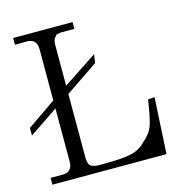

<svg xmlns="http://www.w3.org/2000/svg" viewBox="-106 -805 843 899"><g transform="rotate(-15 315.5 -355.5)"><path d="M305 -32Q380 -32 425 -41Q470 -50 500 -82Q536 -112 548.5 -147Q561 -182 574 -270L606 -272L591 0H38V-33H102Q144 -37 144 -83V-341L5 -247V-284L144 -380V-629Q144 -675 101 -679L38 -678V-711H326V-678H260L240 -675L231 -665Q220 -653 220 -629V-431L385 -540L378 -498L220 -391V-83Q220 -50 233.5 -41Q247 -32 274 -32Z"/></g></svg>

Font: cwTeXMing
Style: Medium
Weight: 500
Version: Version 1.17